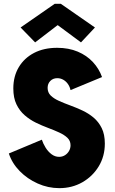

<svg xmlns="http://www.w3.org/2000/svg" viewBox="-20 -978 602 1006"><path d="M291 7.8Q231.9 7.8 177.7 -16.4Q123.5 -40.5 83.3 -81.5Q43 -122.6 26.4 -173.8L199.2 -246.1Q206.1 -225.1 219 -204.3Q231.9 -183.6 250 -169.9Q268.1 -156.2 290 -156.2Q306.6 -156.2 320.1 -164.6Q333.5 -172.9 341.6 -186.8Q349.6 -200.7 349.6 -216.8Q349.6 -240.2 333.3 -255.9Q316.9 -271.5 290.3 -283.7Q263.7 -295.9 231.7 -307.9Q199.7 -319.8 167.7 -335.4Q135.7 -351.1 109.1 -374.3Q82.5 -397.5 66.2 -431.4Q49.8 -465.3 49.8 -514.6Q49.8 -578.1 78.4 -626Q106.9 -673.8 158.4 -700.7Q210 -727.5 279.3 -727.5Q339.8 -727.5 387.2 -707.5Q434.6 -687.5 466.8 -652.8Q499 -618.2 514.6 -574.2L349.6 -505.9Q345.7 -523.9 335.7 -538.1Q325.7 -552.2 311.3 -560.3Q296.9 -568.4 280.3 -568.4Q257.8 -568.4 243.7 -554Q229.5 -539.6 229.5 -517.6Q229.5 -493.2 245.8 -477.3Q262.2 -461.4 288.8 -449.5Q315.4 -437.5 347.4 -425.8Q379.4 -414.1 411.4 -399.2Q443.4 -384.3 470 -362.1Q496.6 -339.8 512.9 -306.9Q529.3 -273.9 529.3 -225.6Q529.3 -159.2 497.3 -106.4Q465.3 -53.7 411.4 -22.9Q357.4 7.8 291 7.8ZM164.1 -755.9 87.9 -834 266.6 -958H298.8L477.5 -834L404.3 -755.9L283.2 -845.7H281.2Z"/></svg>

Font: Reddit Mono Black
Style: Regular
Weight: 900
Monospace: yes
Designer: Stephen Hutchings
Foundry: Reddit
Version: Version 1.014